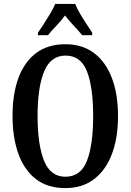

<svg xmlns="http://www.w3.org/2000/svg" viewBox="-20 -951 668 981"><path d="M314 10Q223 10 163.5 -36Q104 -82 74 -165Q44 -248 44 -359Q44 -470 74 -552Q104 -634 164 -679.5Q224 -725 315 -725Q401 -725 461 -679.5Q521 -634 552 -551.5Q583 -469 583 -358Q583 -247 552 -164.5Q521 -82 461 -36Q401 10 314 10ZM314 -48Q393 -48 424.5 -130Q456 -212 456 -358Q456 -505 424.5 -586Q393 -667 315 -667Q239 -667 205.5 -586Q172 -505 172 -358Q172 -212 205 -130Q238 -48 314 -48ZM174 -784Q187 -803 204 -829Q221 -855 237 -882Q253 -909 262 -931H364Q373 -909 388.5 -882Q404 -855 421.5 -829Q439 -803 451 -784V-771H400Q384 -791 357.5 -819Q331 -847 312 -872Q294 -846 268.5 -820Q243 -794 225 -771H174Z"/></svg>

Font: Noto Serif Ethiopic ExtraCondensed SemiBold
Style: Regular
Weight: 600
Width: 2
Designer: Monotype Design Team
Foundry: Monotype Imaging Inc.
Version: Version 2.102; ttfautohint (v1.8.4.7-5d5b)